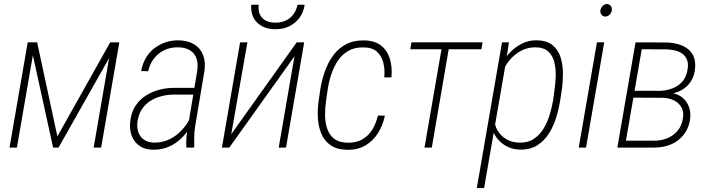

<svg xmlns="http://www.w3.org/2000/svg" viewBox="-20 -741 3564 964"><path d="M268.1 -56.2 533.2 -528.3H572.3L273.9 0H246.6L130.9 -528.3H166.5ZM156.2 -528.3 64.9 0H27.8L119.1 -528.3ZM450.2 0 541.5 -528.3H579.1L487.8 0Z M922.4 -97.7 970.2 -385.3Q975.6 -422.4 966.1 -448.7Q956.5 -475.1 932.1 -489.5Q907.7 -503.9 870.1 -503.4Q834.5 -503.4 804.2 -488.8Q773.9 -474.1 752.9 -447Q731.9 -419.9 724.1 -383.3L688.5 -384.3Q694.8 -418.9 710.9 -447.5Q727.1 -476.1 751.7 -496.1Q776.4 -516.1 807.4 -527.3Q838.4 -538.6 874 -538.6Q921.9 -538.1 953.6 -519.3Q985.4 -500.5 999.3 -465.6Q1013.2 -430.7 1006.3 -383.8L960 -107.9Q955.6 -81.5 955.3 -56.6Q955.1 -31.7 955.1 -5.4L954.1 0H916Q914.1 -24.4 916 -49.1Q918 -73.7 922.4 -97.7ZM968.3 -299.8 963.4 -266.1H854.5Q821.8 -266.1 791.3 -258.3Q760.7 -250.5 735.6 -234.9Q710.4 -219.2 693.6 -194.3Q676.8 -169.4 670.9 -134.8Q666 -104 674.1 -79.1Q682.1 -54.2 702.6 -39.8Q723.1 -25.4 754.4 -24.9Q797.4 -24.9 832.3 -42.2Q867.2 -59.6 894 -88.9Q920.9 -118.2 939 -156.2L948.2 -127.9Q935.5 -100.6 916 -75.2Q896.5 -49.8 871.8 -30.5Q847.2 -11.2 816.9 -0.2Q786.6 10.7 751.5 10.7Q709 11.2 680.9 -8.3Q652.8 -27.8 640.9 -60.5Q628.9 -93.3 634.3 -134.3Q639.6 -179.2 660.9 -210.7Q682.1 -242.2 713.4 -261.7Q744.6 -281.2 780 -290.5Q815.4 -299.8 851.1 -299.8Z M1141.1 -67.4 1469.7 -528.3H1507.3L1416 0H1379.4L1458.5 -458.5L1131.3 0H1094.2L1185.5 -528.3H1222.2ZM1474.1 -717.3H1509.8Q1503.9 -678.7 1483.2 -651.1Q1462.4 -623.5 1431.4 -608.6Q1400.4 -593.8 1361.3 -594.2Q1304.7 -594.7 1271 -627.7Q1237.3 -660.6 1241.7 -717.3H1278.8Q1274.4 -673.8 1296.9 -650.6Q1319.3 -627.4 1361.8 -627.4Q1405.8 -627 1435.3 -650.6Q1464.8 -674.3 1474.1 -717.3Z M1725.6 -24.4Q1768.1 -23.4 1799.1 -41.3Q1830.1 -59.1 1849.1 -90.1Q1868.2 -121.1 1877.4 -160.6H1912.6Q1902.3 -112.3 1878.2 -73.2Q1854 -34.2 1815.4 -11.2Q1776.9 11.7 1724.1 11.2Q1671.4 10.3 1639.6 -12Q1607.9 -34.2 1593 -70.6Q1578.1 -106.9 1575.9 -150.1Q1573.7 -193.4 1580.1 -236.3L1588.4 -293.5Q1595.7 -338.9 1611.3 -383.1Q1627 -427.2 1652.6 -462.4Q1678.2 -497.6 1716.6 -518.3Q1754.9 -539.1 1808.6 -538.1Q1862.8 -537.1 1894.3 -511.5Q1925.8 -485.8 1938 -443.8Q1950.2 -401.9 1945.3 -352.5H1909.2Q1913.1 -391.6 1904.8 -425.5Q1896.5 -459.5 1873 -481Q1849.6 -502.4 1806.6 -502.9Q1762.2 -504.4 1730.2 -486.3Q1698.2 -468.3 1677.5 -437.7Q1656.7 -407.2 1644 -369.6Q1631.3 -332 1625.5 -293.5L1617.2 -235.4Q1611.8 -200.7 1612.1 -163.8Q1612.3 -127 1622.6 -95.5Q1632.8 -64 1657.5 -44.7Q1682.1 -25.4 1725.6 -24.4Z M2238.8 -528.3 2147.9 0H2111.3L2202.6 -528.3ZM2402.8 -528.3 2397 -493.7H2040L2045.9 -528.3Z M2519.5 -425.3 2410.6 203.1H2374L2500.5 -528.3H2535.2ZM2800.3 -286.6 2793 -239.3Q2786.6 -197.8 2773.2 -153.3Q2759.8 -108.9 2736.6 -71.5Q2713.4 -34.2 2677.5 -11.5Q2641.6 11.2 2590.3 10.3Q2556.2 9.3 2528.8 -3.9Q2501.5 -17.1 2481.9 -39.3Q2462.4 -61.5 2452.4 -89.1Q2442.4 -116.7 2443.8 -146.5L2477.5 -367.2Q2486.3 -397.9 2503.7 -428.2Q2521 -458.5 2546.4 -483.4Q2571.8 -508.3 2604 -523.7Q2636.2 -539.1 2673.8 -538.6Q2725.6 -538.1 2754.6 -513.9Q2783.7 -489.7 2795.2 -451.4Q2806.6 -413.1 2806.4 -369.4Q2806.2 -325.7 2800.3 -286.6ZM2757.3 -238.3 2763.7 -286.6Q2768.6 -317.9 2770 -355Q2771.5 -392.1 2763.9 -426Q2756.3 -460 2733.4 -481.7Q2710.4 -503.4 2667.5 -503.4Q2636.2 -503.4 2608.6 -491.7Q2581.1 -480 2558.6 -459.7Q2536.1 -439.5 2520.3 -413.6Q2504.4 -387.7 2496.6 -358.9L2462.9 -149.9Q2460.9 -115.2 2477.5 -86.9Q2494.1 -58.6 2522.2 -42.2Q2550.3 -25.9 2585.4 -24.9Q2629.4 -23.4 2659.4 -43.2Q2689.5 -63 2709 -95Q2728.5 -127 2739.7 -164.6Q2751 -202.1 2757.3 -238.3Z M3013.7 -528.3 2922.4 0H2885.7L2977.1 -528.3ZM2994.6 -689.9Q2996.6 -701.7 3005.1 -710.4Q3013.7 -719.2 3026.4 -721.2Q3040.5 -719.7 3047.1 -710.4Q3053.7 -701.2 3051.8 -688Q3049.3 -676.3 3041 -667.5Q3032.7 -658.7 3019.5 -657.7Q3006.3 -658.7 2999.5 -668Q2992.7 -677.2 2994.6 -689.9Z M3308.6 -250.5H3148.9L3153.3 -285.2L3287.6 -284.7Q3323.2 -285.2 3354 -296.4Q3384.8 -307.6 3405.5 -330.8Q3426.3 -354 3432.1 -391.6Q3437 -420.4 3429.7 -439.7Q3422.4 -459 3406.5 -470.9Q3390.6 -482.9 3368.9 -487.8Q3347.2 -492.7 3322.8 -493.2L3202.1 -493.7L3116.7 0H3079.6L3170.9 -528.3L3322.8 -527.8Q3355.5 -527.3 3383.8 -519.5Q3412.1 -511.7 3433.3 -495.4Q3454.6 -479 3464.1 -453.6Q3473.6 -428.2 3469.2 -392.1Q3465.8 -364.3 3454.8 -343Q3443.8 -321.8 3426.8 -306.4Q3409.7 -291 3387.5 -281.5Q3365.2 -272 3338.9 -266.6ZM3265.6 0H3095.2L3110.8 -34.7H3266.1Q3301.3 -34.7 3331.5 -47.4Q3361.8 -60.1 3382.3 -84.5Q3402.8 -108.9 3408.7 -146.5Q3414.6 -179.2 3401.4 -202.1Q3388.2 -225.1 3363.5 -237.1Q3338.9 -249 3308.6 -250L3195.3 -250.5L3202.1 -285.2L3343.3 -284.7L3358.4 -272.5Q3389.6 -266.6 3410.2 -247.8Q3430.7 -229 3439.7 -202.6Q3448.7 -176.3 3445.3 -146Q3440.9 -110.8 3425.3 -83.5Q3409.7 -56.2 3385.7 -37.6Q3361.8 -19 3331.1 -9.5Q3300.3 0 3265.6 0Z"/></svg>

Font: Roboto Condensed ExtraLight
Style: Italic
Weight: 250
Italic angle: -12°
Designer: Christian Robertson
Foundry: Google
Version: Version 3.008; 2023